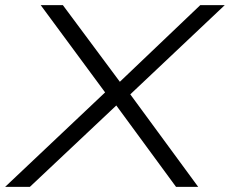

<svg xmlns="http://www.w3.org/2000/svg" viewBox="-37 -725 892 745"><path d="M-17 0 383 -378V-350L121 -705H207L433 -401H421L740 -705H835L457 -348L456 -376L732 0H646L406 -327L423 -324L79 0Z"/></svg>

Font: Nunito Sans 10pt Expanded Light
Style: Italic
Weight: 300
Width: 7
Italic angle: -9°
Designer: Vernon Adams
Foundry: Vernon Adams
Version: Version 3.101;gftools[0.9.27]